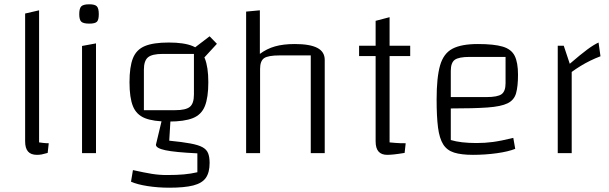

<svg xmlns="http://www.w3.org/2000/svg" viewBox="-20 -713 2834 894"><path d="M162 -50Q169 -49 181.5 -47.5Q194 -46 207 -46L202 -1Q185 4 174.5 6Q164 8 152 8Q124 8 110.5 -7.5Q97 -23 97 -55V-650L162 -665Z M362 -499 427 -511V0H362ZM396 -603Q368 -603 358.5 -612Q349 -621 349 -647Q349 -674 358.5 -683.5Q368 -693 396 -693Q422 -693 431 -683.5Q440 -674 440 -647Q440 -621 431.5 -612Q423 -603 396 -603Z M766 -147Q694 -147 654.5 -163Q615 -179 599 -218.5Q583 -258 583 -330Q583 -402 599 -442Q615 -482 654.5 -498.5Q694 -515 766 -515Q837 -515 877 -498.5Q917 -482 933.5 -441.5Q950 -401 950 -330Q950 -259 934 -219Q918 -179 878 -163Q838 -147 766 -147ZM650 -200H796Q845 -200 864 -215.5Q883 -231 883 -273V-462H738Q688 -462 669 -446Q650 -430 650 -389ZM956 46Q956 90 938.5 115Q921 140 880 150.5Q839 161 768 161Q716 161 667.5 153.5Q619 146 590 133L599 79Q653 91 687 96.5Q721 102 757 102Q803 102 836 99Q869 96 899 89V1Q794 -4 750 -13.5Q706 -23 706 -39L734 -156L774 -157L768 -58Q829 -52 866.5 -45Q904 -38 923 -27.5Q942 -17 949 0.5Q956 18 956 46ZM921 -434 876 -483 956 -544 990 -509Z M1126 0V-659L1190 -665V-462Q1222 -486 1260.5 -497Q1299 -508 1353 -508Q1423 -508 1457.5 -490Q1492 -472 1492 -434V0H1427V-455H1282Q1228 -455 1209.5 -442Q1191 -429 1191 -392V0Z M1783 8Q1756 8 1742.5 -7.5Q1729 -23 1729 -55V-616L1794 -633V-50Q1806 -49 1822.5 -47.5Q1839 -46 1869 -46L1864 -1Q1834 4 1814.5 6Q1795 8 1783 8ZM1652 -452V-500H1890V-452Z M2182 8Q2128 8 2094.5 -2.5Q2061 -13 2043.5 -41Q2026 -69 2019.5 -119.5Q2013 -170 2013 -250Q2013 -352 2029 -408Q2045 -464 2086.5 -486Q2128 -508 2205 -508Q2280 -508 2320.5 -496Q2361 -484 2376.5 -453Q2392 -422 2392 -365Q2392 -311 2383 -279Q2374 -247 2343.5 -232Q2313 -217 2250 -212.5Q2187 -208 2079 -208H2049V-261H2245Q2297 -261 2315.5 -274.5Q2334 -288 2334 -325V-448H2167Q2116 -448 2097.5 -434.5Q2079 -421 2079 -383V-61Q2125 -47 2199 -47Q2238 -47 2275.5 -52Q2313 -57 2370 -71L2379 -20Q2347 -7 2293 0.5Q2239 8 2182 8Z M2605 -500 2633 -416Q2684 -460 2714.5 -482.5Q2745 -505 2767 -515L2776 -451Q2752 -442 2728.5 -430.5Q2705 -419 2683 -405.5Q2661 -392 2642 -378V0H2577V-500Z"/></svg>

Font: Changa ExtraLight
Style: Regular
Weight: 250
Designer: Eduardo Rodriguez Tunni
Foundry: Eduardo Rodriguez Tunni
Version: Version 3.002; ttfautohint (v1.8.2)